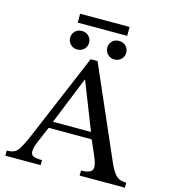

<svg xmlns="http://www.w3.org/2000/svg" viewBox="-129 -1001 975 1103"><g transform="rotate(15 359.0 -449.5)"><path d="M717 0H448V-30Q517 -30 517 -67Q517 -90 500 -129L461 -219H205L160 -113Q149 -84 149 -64Q149 -44 164 -37Q179 -30 216 -30V0H6V-30Q48 -30 68 -52Q88 -74 124 -160L336 -662H377L614 -119Q637 -68 657.5 -49Q678 -30 717 -30ZM446 -259 336 -539H333L220 -259ZM504 -846H210V-899H504ZM246 -696Q222 -696 206 -712.5Q190 -729 190 -751Q190 -774 205.5 -790Q221 -806 246 -806Q271 -806 287 -790Q303 -774 303 -751Q303 -728 287 -712Q271 -696 246 -696ZM467 -696Q443 -696 427 -712.5Q411 -729 411 -751Q411 -774 426.5 -790Q442 -806 467 -806Q492 -806 508 -790Q524 -774 524 -751Q524 -728 508 -712Q492 -696 467 -696Z"/></g></svg>

Font: myMathFont
Style: Regular
Weight: 400
Designer: Ross Mills, John Hudson & Paul Hanslow, Tiro Typeworks Ltd; with prior portions MicroPress Inc., and Coen Hoffman. Math 
Foundry: Tiro Typeworks Ltd
Version: Version 2.13 b171